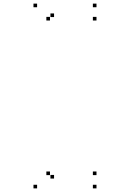

<svg xmlns="http://www.w3.org/2000/svg" viewBox="-20 -831 660 1061"><path d="M513.2 210V190H493.2V210ZM513.2 136.7V116.7H493.2V136.7ZM256.2 136.7V116.7H236.2V136.7ZM278.7 155.7V135.7H258.7V155.7ZM278.7 -736.7V-756.7H258.7V-736.7ZM256.2 -717.7V-737.7H236.2V-717.7ZM513.2 -717.7V-737.7H493.2V-717.7ZM513.2 -791V-811H493.2V-791ZM185 -791V-811H165V-791ZM185 210V190H165V210Z"/></svg>

Font: Monaspace Neon Dots Var
Style: Regular
Weight: 400
Designer: Riley Cran and the Lettermatic Team
Version: Version 1.100 (Monaspace Neon Dots)